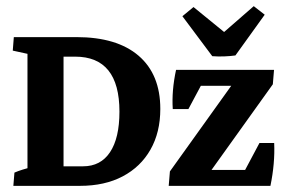

<svg xmlns="http://www.w3.org/2000/svg" viewBox="-20 -604 928 624"><path d="M131.8 0V-63.5H250Q307.1 -63.5 337.6 -109.4Q368.2 -155.3 368.2 -241.2Q368.2 -419.9 224.1 -419.9H131.8V-483.4H228.5Q359.9 -483.4 430.4 -422.9Q501 -362.3 501 -250Q501 -173.8 469 -117.7Q437 -61.5 378.7 -30.8Q320.3 0 240.2 0ZM69.3 -7.3V-476.6H186.5V-7.3ZM23.4 0 26.9 -43Q50.3 -53.2 87.9 -62L69.3 -12.2V-88.9H186.5V-12.2L169.4 -58.1L234.4 -43.9L231 0ZM232.4 -483.4 229 -440.4Q205.6 -430.2 168 -421.4L186.5 -471.2V-394.5H69.3V-471.2L86.4 -425.3L21.5 -439.5L24.9 -483.4ZM528.3 0 532.2 -46.9 768.6 -377H870.6L866.7 -330.1L630.4 0ZM528.3 0 596.2 -51.8H840.8L858.9 0ZM567.4 -325.2 552.2 -377H870.6L802.7 -325.2ZM541.5 -249.5Q537.6 -309.6 552.2 -377L637.2 -333.5L592.3 -249.5ZM858.9 0 775.9 -50.3 823.2 -139.2H871.1Q874 -73.2 858.9 0ZM669.9 -421.4 572.8 -551.3 608.9 -581.1 743.7 -471.2ZM669.9 -421.4 675.3 -471.2 804.7 -584 840.3 -556.2 745.1 -423.8Q728 -421.4 708.7 -420.7Q689.5 -419.9 669.9 -421.4Z"/></svg>

Font: Markazi Text
Style: Regular
Weight: 400
Designer: Borna Izadpanah (Arabic designer), Fiona Ross (Arabic design director) and Florian Runge (Latin designer)
Foundry: Borna Izadpanah and Florian Runge
Version: Version 1.000